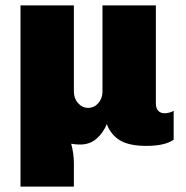

<svg xmlns="http://www.w3.org/2000/svg" viewBox="-20 -531 689 712"><path d="M360 -191V-511H558V-148Q558 -129 567 -120Q576 -111 589 -111Q608 -111 624 -120V-13Q592 10 523 10Q459 10 425 -10.5Q391 -31 376 -71Q364 -40 339 -17.5Q314 5 277 5Q259 5 244 2Q254 39 254 74V161H56V-511H254V-191Q254 -166 269.5 -148.5Q285 -131 307 -131Q329 -131 344.5 -148.5Q360 -166 360 -191Z"/></svg>

Font: Chivo Black
Style: Regular
Weight: 900
Designer: Hector Gatti
Foundry: Omnibus-Type
Version: Version 1.007